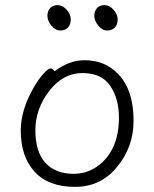

<svg xmlns="http://www.w3.org/2000/svg" viewBox="-20 -716 602 749"><path d="M398 -597Q379 -597 363.5 -616Q348 -635 348 -654Q348 -673 358.5 -684.5Q369 -696 388 -696Q407 -696 423 -678Q439 -660 439 -640Q439 -620 428 -608.5Q417 -597 398 -597ZM215 -597Q196 -597 180.5 -616Q165 -635 165 -654Q165 -673 175.5 -684.5Q186 -696 205 -696Q224 -696 240 -678Q256 -660 256 -640Q256 -620 245 -608.5Q234 -597 215 -597ZM193 -438Q250 -481 309 -481Q368 -481 410 -453Q501 -393 501 -245Q501 -145 440 -69Q376 13 272.5 13Q169 13 115 -46Q61 -105 61 -207Q61 -286 110 -372Q130 -407 149 -428Q168 -449 176.5 -449Q185 -449 193 -438ZM267 -38Q318 -38 358 -66Q444 -126 444 -258Q444 -330 410.5 -380.5Q377 -431 301.5 -431Q226 -431 172 -361Q118 -291 118 -207.5Q118 -124 157 -81Q196 -38 267 -38Z"/></svg>

Font: LXGW WenKai Lite Light
Style: Regular
Weight: 300
Designer: LXGW / Fontworks Inc.
Foundry: LXGW / Fontworks Inc.
Version: Version 1.511; March 25, 2025